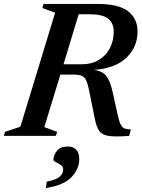

<svg xmlns="http://www.w3.org/2000/svg" viewBox="-44 -690 719 975"><path d="M181 -44.5 246 -20.5 239.5 0H-24.5L-18.5 -20.5L59.5 -46.5L236 -625.5L171 -649.5L177 -670H449.5Q560 -670 607.2 -632.2Q654.5 -594.5 654.5 -530.5Q654.5 -451.5 598.2 -397.2Q542 -343 433.5 -335Q479.5 -328.5 498.2 -300.8Q517 -273 528 -223L554 -105Q561.5 -71 570 -55.8Q578.5 -40.5 590.8 -36.8Q603 -33 620.5 -33L612 0Q542.5 5.5 508 0.2Q473.5 -5 459.2 -26.2Q445 -47.5 437 -89.5L407 -237.5Q397.5 -284.5 382.5 -297.8Q367.5 -311 336 -311H262.5ZM370.5 -363.5Q421.5 -363.5 457.8 -385.5Q494 -407.5 513.8 -445Q533.5 -482.5 533.5 -529.5Q533.5 -572 505.5 -594.8Q477.5 -617.5 411.5 -617.5H355.5L278.5 -363.5ZM227.5 121Q227.5 97.5 245.2 75.8Q263 54 301 54Q327 54 342.8 69.8Q358.5 85.5 358.5 117Q358.5 168 319 209.5Q279.5 251 189 265L193.5 232.5Q243.5 222.5 260.2 206.2Q277 190 277 171.5Q277 156.5 264.8 148Q252.5 139.5 240 133.5Q227.5 127.5 227.5 121Z"/></svg>

Font: Newsreader Text SemiBold
Style: Italic
Weight: 600
Italic angle: -17°
Designer: Hugues Gentile
Foundry: Production Type
Version: Version 1.001